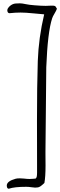

<svg xmlns="http://www.w3.org/2000/svg" viewBox="-20 -989 364 1161"><path d="M74.7 -967.8Q89.8 -968.8 100.1 -968.8Q113.8 -968.8 134.8 -964.1Q155.8 -959.5 189.5 -957Q231 -953.6 256.3 -953.6L283.2 -954.6Q302.7 -956.5 313.5 -952.1Q315.4 -950.2 317.4 -947.5Q319.3 -944.8 321.3 -941.2Q323.2 -937.5 324.2 -936Q320.3 -924.8 309.6 -907Q298.8 -889.2 295.4 -878.4Q268.1 -795.4 259.8 -582.5Q259.3 -494.1 257.3 -318.6Q255.4 -143.1 254.9 -71.3Q254.9 -66.4 254.9 -61.5Q254.9 -50.3 255.1 -25.4Q255.4 -0.5 255.4 12.2Q255.4 79.6 248.5 117.2Q247.1 118.7 243.7 121.8Q240.2 125 238.5 126.5Q236.8 127.9 233.6 130.6Q230.5 133.3 228 135Q225.6 136.7 222.7 138.7Q219.7 140.6 216.6 141.8Q213.4 143.1 210 144Q200.2 145.5 192.4 145.5Q184.6 145.5 169.2 143.1Q153.8 140.6 138.2 140.6Q67.4 140.6 34.2 151.9Q29.8 153.3 26.4 149.7Q22.9 146 22 141.6Q21 137.2 21 133.3Q21 106.4 74.7 91.8Q83.5 89.4 100.1 89.4Q113.3 89.4 124.5 90.8Q145 93.3 158.2 93.3Q166 93.3 178 92.3Q189.9 91.3 195.3 90.8Q199.7 86.9 201.4 81.8Q203.1 76.7 203.6 67.4Q204.1 58.1 204.1 56.6Q204.1 33.2 204.1 6.8Q204.1 -37.6 203.9 -125Q203.6 -212.4 203.6 -255.4Q203.6 -470.2 208.5 -620.1Q213.4 -759.8 247.1 -902.3Q231.9 -903.3 182.6 -908.2Q133.3 -913.1 104.5 -913.1Q73.2 -913.1 37.6 -909.2Q28.3 -909.7 25.4 -918.7Q22.5 -927.7 25.9 -935.1Q33.2 -948.7 46.6 -957.8Q60.1 -966.8 74.7 -967.8Z"/></svg>

Font: Avessa
Style: Medium
Weight: 500
Designer: Arman Khorramak
Foundry: Arman Khorramak
Version: Version 1.000; ttfautohint (v1.8.1)